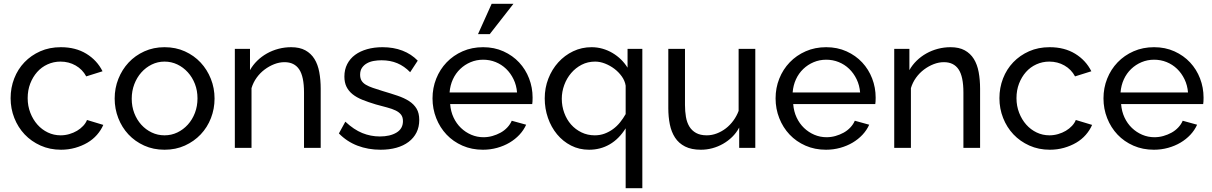

<svg xmlns="http://www.w3.org/2000/svg" viewBox="-20 -780 6397 1013"><path d="M302 10Q243 10 194 -12Q145 -34 110 -71Q75 -108 55.5 -157.5Q36 -207 36 -262Q36 -317 55 -366Q74 -415 109 -451.5Q144 -488 192.5 -509.5Q241 -531 301 -531Q379 -531 435.5 -496.5Q492 -462 521 -404L435 -377Q415 -414 379 -434.5Q343 -455 299 -455Q263 -455 231 -440.5Q199 -426 176 -400Q153 -374 139.5 -339Q126 -304 126 -262Q126 -221 140 -185Q154 -149 177.5 -122.5Q201 -96 232.5 -81Q264 -66 300 -66Q323 -66 345.5 -72.5Q368 -79 386.5 -90Q405 -101 419 -116Q433 -131 439 -147L525 -121Q513 -93 491.5 -68.5Q470 -44 441 -27Q412 -10 376.5 0Q341 10 302 10Z M848 10Q789 10 740.5 -12Q692 -34 657.5 -71Q623 -108 604 -157Q585 -206 585 -260Q585 -315 604.5 -364Q624 -413 658.5 -450Q693 -487 741.5 -509Q790 -531 848 -531Q907 -531 955.5 -509Q1004 -487 1038.5 -450Q1073 -413 1092.5 -364Q1112 -315 1112 -260Q1112 -206 1093 -157Q1074 -108 1039 -71Q1004 -34 955.5 -12Q907 10 848 10ZM675 -259Q675 -218 688.5 -183Q702 -148 725.5 -122Q749 -96 780.5 -81Q812 -66 848 -66Q884 -66 915.5 -81Q947 -96 971 -122.5Q995 -149 1008.5 -184.5Q1022 -220 1022 -261Q1022 -302 1008.5 -337Q995 -372 971 -398.5Q947 -425 915.5 -440Q884 -455 848 -455Q812 -455 780.5 -439.5Q749 -424 725.5 -397.5Q702 -371 688.5 -335.5Q675 -300 675 -259Z M1672 0H1584V-292Q1584 -376 1558.5 -414Q1533 -452 1481 -452Q1454 -452 1427 -441.5Q1400 -431 1376 -413Q1352 -395 1334 -370Q1316 -345 1307 -315V0H1219V-522H1299V-410Q1314 -437 1337 -459.5Q1360 -482 1388.5 -498Q1417 -514 1449.5 -522.5Q1482 -531 1516 -531Q1561 -531 1591 -514.5Q1621 -498 1639 -469Q1657 -440 1664.5 -399.5Q1672 -359 1672 -312Z M1988 10Q1922 10 1866 -11.5Q1810 -33 1768 -76L1802 -138Q1847 -96 1891.5 -78Q1936 -60 1984 -60Q2038 -60 2072 -80.5Q2106 -101 2106 -141Q2106 -162 2096 -175Q2086 -188 2067.5 -197Q2049 -206 2022.5 -213Q1996 -220 1963 -229Q1923 -241 1892 -253.5Q1861 -266 1840 -283Q1819 -300 1808 -322.5Q1797 -345 1797 -376Q1797 -413 1812 -442Q1827 -471 1853.5 -490.5Q1880 -510 1917 -520.5Q1954 -531 1998 -531Q2056 -531 2103 -513Q2150 -495 2184 -460L2144 -399Q2113 -431 2076 -446.5Q2039 -462 1993 -462Q1972 -462 1952 -458.5Q1932 -455 1916 -446Q1900 -437 1890 -422.5Q1880 -408 1880 -386Q1880 -367 1887.5 -354.5Q1895 -342 1910 -333Q1925 -324 1947 -316.5Q1969 -309 1998 -300Q2042 -287 2077.5 -275Q2113 -263 2138.5 -246.5Q2164 -230 2178 -206.5Q2192 -183 2192 -147Q2192 -110 2177.5 -81Q2163 -52 2136 -31.5Q2109 -11 2071.5 -0.5Q2034 10 1988 10Z M2528 10Q2469 10 2420 -11.5Q2371 -33 2336 -70Q2301 -107 2281.5 -156.5Q2262 -206 2262 -261Q2262 -316 2281.5 -365Q2301 -414 2336.5 -451Q2372 -488 2421 -509.5Q2470 -531 2529 -531Q2588 -531 2636.5 -509Q2685 -487 2719 -450.5Q2753 -414 2771.5 -366Q2790 -318 2790 -265Q2790 -254 2789.5 -245Q2789 -236 2788 -231H2355Q2358 -192 2373 -160Q2388 -128 2412 -105Q2436 -82 2466.5 -69Q2497 -56 2531 -56Q2555 -56 2578 -62.5Q2601 -69 2621 -80Q2641 -91 2656.5 -107.5Q2672 -124 2680 -143L2756 -122Q2743 -93 2720.5 -69Q2698 -45 2668.5 -27.5Q2639 -10 2603 0Q2567 10 2528 10ZM2708 -292Q2705 -330 2689.5 -362Q2674 -394 2650 -417Q2626 -440 2595 -452.5Q2564 -465 2529 -465Q2494 -465 2463 -452Q2432 -439 2408 -416Q2384 -393 2369.5 -361.5Q2355 -330 2352 -292ZM2564 -600H2502L2574 -760H2689Z M3088 10Q3036 10 2993 -12Q2950 -34 2919 -71.5Q2888 -109 2871 -158Q2854 -207 2854 -261Q2854 -316 2873 -365Q2892 -414 2925.5 -451Q2959 -488 3004 -509.5Q3049 -531 3101 -531Q3131 -531 3159 -523Q3187 -515 3211.5 -500.5Q3236 -486 3256 -466.5Q3276 -447 3291 -423V-522H3369V213H3281V-103Q3246 -47 3197 -18.5Q3148 10 3088 10ZM3118 -66Q3146 -66 3170 -75Q3194 -84 3214.5 -99Q3235 -114 3251.5 -134.5Q3268 -155 3281 -178V-328Q3277 -354 3260.5 -377Q3244 -400 3221.5 -417Q3199 -434 3172.5 -444.5Q3146 -455 3120 -455Q3081 -455 3049 -438.5Q3017 -422 2993.5 -394.5Q2970 -367 2957 -331.5Q2944 -296 2944 -259Q2944 -220 2957 -184.5Q2970 -149 2993 -123Q3016 -97 3048 -81.5Q3080 -66 3118 -66Z M3880 0V-107Q3865 -79 3843 -57.5Q3821 -36 3794.5 -21Q3768 -6 3738.5 2Q3709 10 3678 10Q3628 10 3594.5 -7Q3561 -24 3541.5 -54Q3522 -84 3514 -124Q3506 -164 3506 -209V-522H3594V-226Q3594 -193 3599 -163.5Q3604 -134 3617 -112.5Q3630 -91 3652.5 -78.5Q3675 -66 3709 -66Q3736 -66 3762 -76Q3788 -86 3810 -103Q3832 -120 3849.5 -144Q3867 -168 3877 -195V-522H3965V0Z M4338 10Q4279 10 4230 -11.5Q4181 -33 4146 -70Q4111 -107 4091.5 -156.5Q4072 -206 4072 -261Q4072 -316 4091.5 -365Q4111 -414 4146.5 -451Q4182 -488 4231 -509.5Q4280 -531 4339 -531Q4398 -531 4446.5 -509Q4495 -487 4529 -450.5Q4563 -414 4581.5 -366Q4600 -318 4600 -265Q4600 -254 4599.5 -245Q4599 -236 4598 -231H4165Q4168 -192 4183 -160Q4198 -128 4222 -105Q4246 -82 4276.5 -69Q4307 -56 4341 -56Q4365 -56 4388 -62.5Q4411 -69 4431 -80Q4451 -91 4466.5 -107.5Q4482 -124 4490 -143L4566 -122Q4553 -93 4530.5 -69Q4508 -45 4478.5 -27.5Q4449 -10 4413 0Q4377 10 4338 10ZM4518 -292Q4515 -330 4499.5 -362Q4484 -394 4460 -417Q4436 -440 4405 -452.5Q4374 -465 4339 -465Q4304 -465 4273 -452Q4242 -439 4218 -416Q4194 -393 4179.5 -361.5Q4165 -330 4162 -292Z M5151 0H5063V-292Q5063 -376 5037.5 -414Q5012 -452 4960 -452Q4933 -452 4906 -441.5Q4879 -431 4855 -413Q4831 -395 4813 -370Q4795 -345 4786 -315V0H4698V-522H4778V-410Q4793 -437 4816 -459.5Q4839 -482 4867.5 -498Q4896 -514 4928.5 -522.5Q4961 -531 4995 -531Q5040 -531 5070 -514.5Q5100 -498 5118 -469Q5136 -440 5143.5 -399.5Q5151 -359 5151 -312Z M5519 10Q5460 10 5411 -12Q5362 -34 5327 -71Q5292 -108 5272.5 -157.5Q5253 -207 5253 -262Q5253 -317 5272 -366Q5291 -415 5326 -451.5Q5361 -488 5409.5 -509.5Q5458 -531 5518 -531Q5596 -531 5652.5 -496.5Q5709 -462 5738 -404L5652 -377Q5632 -414 5596 -434.5Q5560 -455 5516 -455Q5480 -455 5448 -440.5Q5416 -426 5393 -400Q5370 -374 5356.5 -339Q5343 -304 5343 -262Q5343 -221 5357 -185Q5371 -149 5394.5 -122.5Q5418 -96 5449.5 -81Q5481 -66 5517 -66Q5540 -66 5562.5 -72.5Q5585 -79 5603.5 -90Q5622 -101 5636 -116Q5650 -131 5656 -147L5742 -121Q5730 -93 5708.5 -68.5Q5687 -44 5658 -27Q5629 -10 5593.5 0Q5558 10 5519 10Z M6068 10Q6009 10 5960 -11.5Q5911 -33 5876 -70Q5841 -107 5821.5 -156.5Q5802 -206 5802 -261Q5802 -316 5821.5 -365Q5841 -414 5876.5 -451Q5912 -488 5961 -509.5Q6010 -531 6069 -531Q6128 -531 6176.5 -509Q6225 -487 6259 -450.5Q6293 -414 6311.5 -366Q6330 -318 6330 -265Q6330 -254 6329.5 -245Q6329 -236 6328 -231H5895Q5898 -192 5913 -160Q5928 -128 5952 -105Q5976 -82 6006.5 -69Q6037 -56 6071 -56Q6095 -56 6118 -62.5Q6141 -69 6161 -80Q6181 -91 6196.5 -107.5Q6212 -124 6220 -143L6296 -122Q6283 -93 6260.5 -69Q6238 -45 6208.5 -27.5Q6179 -10 6143 0Q6107 10 6068 10ZM6248 -292Q6245 -330 6229.5 -362Q6214 -394 6190 -417Q6166 -440 6135 -452.5Q6104 -465 6069 -465Q6034 -465 6003 -452Q5972 -439 5948 -416Q5924 -393 5909.5 -361.5Q5895 -330 5892 -292Z"/></svg>

Font: Rising Sun
Style: Regular
Weight: 400
Designer: Matt McInerney, Pablo Impallari, Rodrigo Fuenzalida (Raleway font), Stephen Hutchings (Greek), Cristiano Sobral (main ch
Foundry: The Rising Sun Project Authors
Version: Version 4.327; ttfautohint (v1.8.4.7-5d5b-dirty)